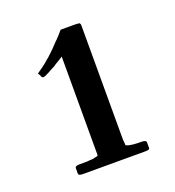

<svg xmlns="http://www.w3.org/2000/svg" viewBox="-85 -742 492 540"><g transform="rotate(-20 161.0 -471.5)"><path d="M274 -276V-292C274 -297.5 267.4 -299 260 -299C245.4 -299 224.1 -299.6 215 -305C214 -305 214 -308 214 -313C213 -318 213 -324 213 -329V-664C213 -668 212 -670 210 -672C208 -672 203 -673 196 -673H154C146 -664 138 -654 129 -646C108.3 -623 83.7 -600.5 59 -584C54 -581 52 -579 52 -578C55.4 -574.6 58 -568.3 58 -567C60 -565 61 -564 63 -564C64 -564 66 -564 69 -566C72 -566 73 -567 74 -568C80 -571 85 -573 89 -576L101 -582C110.9 -589.4 119.6 -592.8 131 -601V-305C129 -304 126 -302 121 -302C116 -300 111 -300 106 -300C100 -299 94 -299 88 -299H74C66.1 -299 61 -297.3 61 -292V-276C61 -271.4 66.9 -270 75 -270H260C269.2 -270 274 -270.7 274 -276Z"/></g></svg>

Font: fbb
Style: Bold
Weight: 400
Designer: David J. Perry, Michael Sharpe
Version: Version 1.045